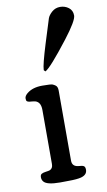

<svg xmlns="http://www.w3.org/2000/svg" viewBox="-93 -872 512 919"><g transform="rotate(-10 163.5 -413.0)"><path d="M264.6 -668.9Q171.4 -548.3 145.5 -535.2L138.7 -542V-544.4Q138.7 -566.9 169.7 -667.2Q200.7 -767.6 205.8 -782.5Q210.9 -797.4 227.8 -812.3Q244.6 -827.1 267.8 -827.1Q291 -827.1 309.1 -813.5Q327.1 -799.8 327.1 -774.9Q327.1 -750 264.6 -668.9ZM164.1 0 122.1 0.5Q58.1 0.5 43 -19Q36.1 -27.8 36.1 -39.8Q36.1 -51.8 43.2 -55.9Q50.3 -60.1 64 -61.8Q77.6 -63.5 83 -65.4Q99.1 -71.3 99.1 -93.3V-356Q99.1 -400.4 64.5 -403.8Q61 -404.3 55.7 -404.8Q50.3 -405.3 47.9 -405.5Q45.4 -405.8 41.7 -406.5Q38.1 -407.2 36.4 -408.2Q34.7 -409.2 32.7 -410.6Q29.3 -413.1 29.3 -424.6Q29.3 -436 43.9 -448.2Q71.8 -470.7 118.2 -470.7Q161.1 -470.7 168.7 -467.3Q176.3 -463.9 181.6 -460Q191.9 -453.1 191.9 -434.1V-93.3Q191.9 -64 223.6 -61.5Q241.7 -60.5 248.3 -56.2Q254.9 -51.8 254.9 -38.1Q254.9 -13.7 225.1 -5.4Q204.6 0 164.1 0Z"/></g></svg>

Font: Corben
Style: Regular
Weight: 400
Designer: vernon adams
Foundry: vernon adams
Version: Version 1.101